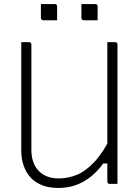

<svg xmlns="http://www.w3.org/2000/svg" viewBox="-20 -908 690 948"><path d="M560 0Q554 0 547.5 0Q541 0 534.5 0Q528 0 521 0Q519 0 517 -0.5Q515 -1 514 -2Q513 -3 512 -4.5Q511 -6 510.5 -7.5Q510 -9 510 -11Q510 -97 510 -183Q510 -269 510 -355.5Q510 -442 510 -528Q510 -614 510 -700Q517 -700 523.5 -700Q530 -700 536.5 -700Q543 -700 549 -700Q552 -700 554.5 -698.5Q557 -697 558.5 -694.5Q560 -692 560 -689Q560 -616 560 -542Q560 -468 560 -394.5Q560 -321 560 -247.5Q560 -174 560 -100Q560 -75 560 -50Q560 -25 560 0ZM268 20Q223 20 189 7Q155 -6 132 -30.5Q109 -55 97 -89.5Q85 -124 85 -167Q85 -230 85 -301Q85 -372 85 -448Q85 -524 85 -601Q85 -626 85 -650.5Q85 -675 85 -700Q95 -700 104.5 -700Q114 -700 124 -700Q127 -700 129.5 -698.5Q132 -697 133.5 -694.5Q135 -692 135 -689Q135 -602 135 -514Q135 -426 135 -339.5Q135 -253 135 -169Q135 -102 171 -64.5Q207 -27 270 -27Q317 -27 361 -45.5Q405 -64 447.5 -110Q490 -156 531 -238V-101H490Q463 -64 430 -37Q397 -10 357 5Q317 20 268 20ZM182 -888Q199 -888 216.5 -888Q234 -888 251 -888Q255 -888 257 -886.5Q259 -885 260.5 -883Q262 -881 262 -877V-808Q245 -808 227.5 -808Q210 -808 193 -808Q190 -808 187.5 -809.5Q185 -811 183.5 -813.5Q182 -816 182 -819ZM382 -888Q399 -888 416.5 -888Q434 -888 451 -888Q455 -888 457 -886.5Q459 -885 460.5 -883Q462 -881 462 -877V-808Q445 -808 427.5 -808Q410 -808 393 -808Q390 -808 387.5 -809.5Q385 -811 383.5 -813.5Q382 -816 382 -819Z"/></svg>

Font: Recursive Light
Style: Regular
Weight: 300
Version: Version 1.085